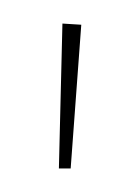

<svg xmlns="http://www.w3.org/2000/svg" viewBox="-20 -747 119 163"><path d="M49 -726 40 -604H30L33 -727Z"/></svg>

Font: Fira Sans Compressed Hair
Style: Regular
Weight: 100
Width: 1
Designer: bBox Type GmbH & Carrois Corporate GbR & Edenspiekermann AG
Foundry: bBox Type GmbH & Carrois Corporate GbR & Edenspiekermann AG
Version: Version 4.301